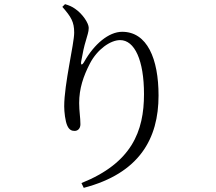

<svg xmlns="http://www.w3.org/2000/svg" viewBox="-20 -830 1040 924"><path d="M280 -797C322 -749 337 -725 337 -673C337 -619 289 -426 289 -318C289 -292 294 -246 304 -225C313 -205 325 -200 339 -200C355 -200 367 -212 367 -232C367 -265 361 -294 361 -334C361 -404 381 -463 413 -525C448 -592 511 -637 558 -637C628 -637 673 -540 673 -377C673 -198 614 -46 372 51L383 74C651 4 743 -163 743 -370C743 -548 688 -677 568 -677C503 -677 433 -617 386 -534C375 -514 367 -515 371 -536C378 -575 384 -605 394 -637C400 -661 407 -675 407 -696C407 -718 378 -763 341 -788C327 -798 313 -804 293 -810Z"/></svg>

Font: Harano Aji Mincho CN
Style: Regular
Weight: 400
Foundry: Masamichi Hosoda
Version: HaranoAjiMinchoCN-Regular version 20230610;ttx 4.39.4